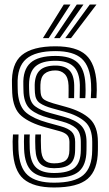

<svg xmlns="http://www.w3.org/2000/svg" viewBox="-20 -812 478 841"><path d="M216.8 -75.2Q176.8 -75.2 156.9 -94.4Q137 -113.5 135 -160.8Q134.5 -171.5 134.2 -191.4Q134 -211.2 135 -223H159.5Q158.8 -211.8 158.9 -196.2Q159 -180.8 159.8 -161.8Q161 -126 174.8 -111.2Q188.5 -96.5 216.8 -96.5Q252.2 -96.5 268 -109.6Q283.8 -122.8 284 -153.5Q284.5 -172.2 284.2 -190.5Q283.8 -211.2 273.2 -221.4Q262.8 -231.5 240 -237.8L180.5 -254Q110.5 -273 73.9 -304.1Q37.2 -335.2 33.5 -405Q33 -414.8 32.9 -423.6Q32.8 -432.5 32.5 -441Q28.8 -532 75.6 -570.6Q122.5 -609.2 223 -609.2Q314.5 -609.2 356.2 -571.4Q398 -533.5 403.2 -446.2Q404 -434 403.9 -416.9Q403.8 -399.8 402.5 -382.2H377.8Q379.2 -399 379.4 -416.5Q379.5 -434 378.8 -445Q374.8 -521.5 338.2 -554.9Q301.8 -588.2 223 -588.2Q135 -588.2 94.8 -553.8Q54.5 -519.2 57.2 -440.8Q57.5 -431.8 57.5 -423.2Q57.5 -414.8 58.2 -405Q63.8 -343.2 96.1 -317.4Q128.5 -291.5 187.2 -275.2L245.8 -259Q279 -249.8 294.1 -234.9Q309.2 -220 309.2 -190.5Q309.2 -180.2 309.2 -172.4Q309.2 -164.5 309 -153.2Q308.5 -112 287.2 -93.6Q266 -75.2 216.8 -75.2ZM216.8 -33Q151.2 -33 119.8 -61.5Q88.2 -90 85.5 -159Q84.8 -172.8 84.9 -192.4Q85 -212 85.8 -223H110.5Q109.5 -212.2 109.6 -192.5Q109.8 -172.8 110.2 -160Q112.8 -102.2 138.1 -78.2Q163.5 -54.2 216.8 -54.2Q279 -54.2 306.2 -77.1Q333.5 -100 334 -153.5Q334.2 -163.5 334.1 -172Q334 -180.5 334 -190.5Q334 -232 312.5 -250.8Q291 -269.5 251.5 -280L193.8 -295.5Q142.2 -309.2 114.8 -331.8Q87.2 -354.2 83.2 -404.2Q82.5 -414 82.5 -423.2Q82.5 -432.5 82.2 -440.8Q79.8 -506.2 113.4 -536.6Q147 -567 223 -567Q288.5 -567 319.8 -538Q351 -509 354.2 -443.5Q354.8 -434.5 354.9 -416.9Q355 -399.2 353.5 -382.2H329Q329.2 -399.2 329.6 -416.2Q330 -433.2 329.8 -440.2Q328 -497 301.4 -521.4Q274.8 -545.8 223 -545.8Q163.5 -545.8 135.5 -521.2Q107.5 -496.8 107.2 -440.8Q107 -431.5 107.4 -422.2Q107.8 -413 108.2 -405.2Q110.5 -364.2 134 -346.4Q157.5 -328.5 200.5 -316.8L257.5 -301.2Q310.5 -287 334.8 -262.6Q359 -238.2 359 -190.5Q359 -182 359 -172.9Q359 -163.8 358.8 -153.2Q358.2 -89 325.5 -61Q292.8 -33 216.8 -33ZM216.8 9.2Q126.8 9.2 83.2 -28.1Q39.8 -65.5 36 -156.8Q34.2 -195 36.8 -223H61.2Q60.5 -212.2 60.2 -192.8Q60 -173.2 60.8 -157.8Q64.2 -77.8 101.4 -44.8Q138.5 -11.8 216.8 -11.8Q306 -11.8 344.6 -44.8Q383.2 -77.8 383.8 -153.2Q384 -164.2 384 -172.2Q384 -180.2 384 -190.5Q384 -250.8 352.4 -278.8Q320.8 -306.8 263.2 -322.5L207.2 -338Q174.5 -347 154.8 -360.4Q135 -373.8 133 -405.2Q132.8 -413 132.2 -422.1Q131.8 -431.2 132 -440.5Q133.2 -484.5 155.2 -504.6Q177.2 -524.8 223 -524.8Q262.8 -524.8 283.2 -504.6Q303.8 -484.5 305 -439.2Q305.2 -428.2 305.1 -415.6Q305 -403 304.5 -382.2H280.2Q280.5 -398.8 280.5 -415.6Q280.5 -432.5 280.2 -438Q278.8 -472.8 263 -488.1Q247.2 -503.5 223 -503.5Q192 -503.5 174.9 -488.8Q157.8 -474 157 -440.5Q156.8 -430.8 156.9 -422.8Q157 -414.8 158 -405.2Q160.2 -383.5 174.5 -375Q188.8 -366.5 213.8 -359.2L269 -343.8Q338.8 -324.5 373.8 -291.2Q408.8 -258 408.8 -190.5Q408.8 -179.8 408.9 -171.8Q409 -163.8 408.8 -153.2Q408.2 -66.8 364 -28.8Q319.8 9.2 216.8 9.2ZM168 -645 259.2 -792H288.5L193.2 -645ZM265.8 -645 373.2 -792H402.5L291 -645ZM217 -645 316.2 -792H345.5L242 -645Z"/></svg>

Font: Big Shoulders Inline Text ExtraBold
Style: Regular
Weight: 800
Designer: Patric King
Foundry: XO Type Co
Version: Version 1.000